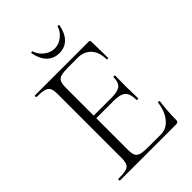

<svg xmlns="http://www.w3.org/2000/svg" viewBox="-232 -897 997 997"><g transform="rotate(-45 266.5 -398.5)"><path d="M457 0H44Q42 0 42 -6Q42 -12 44 -12Q82 -12 101 -17Q120 -22 126.5 -37Q133 -52 133 -81V-544Q133 -573 126.5 -587.5Q120 -602 101 -607.5Q82 -613 44 -613Q42 -613 42 -619Q42 -625 44 -625H440Q449 -625 449 -616L451 -495Q451 -492 445.5 -492Q440 -492 440 -495Q440 -547 413 -576.5Q386 -606 342 -606H273Q236 -606 217.5 -601Q199 -596 192.5 -581.5Q186 -567 186 -538V-85Q186 -57 192.5 -43Q199 -29 217.5 -24Q236 -19 273 -19H365Q405 -19 434 -54Q463 -89 470 -146Q470 -149 476 -148.5Q482 -148 482 -145Q478 -119 475.5 -82.5Q473 -46 473 -15Q473 0 457 0ZM401 -235Q401 -280 382 -298Q363 -316 315 -316H161V-335H318Q364 -335 382 -350.5Q400 -366 400 -404Q400 -406 406 -406Q412 -406 412 -404Q412 -375 411.5 -359Q411 -343 411 -325Q411 -303 412 -281.5Q413 -260 413 -235Q413 -233 407 -233Q401 -233 401 -235ZM290 -690Q249 -690 222.5 -716.5Q196 -743 187 -792Q186 -796 191.5 -796.5Q197 -797 198 -795Q206 -766 232.5 -745Q259 -724 290 -724Q320 -724 346.5 -745Q373 -766 381 -795Q382 -797 387.5 -796.5Q393 -796 392 -792Q383 -743 357 -716.5Q331 -690 290 -690Z"/></g></svg>

Font: Cormorant Light Light
Style: Regular
Weight: 300
Version: Version 4.000